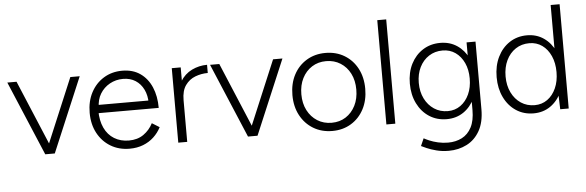

<svg xmlns="http://www.w3.org/2000/svg" viewBox="-54 -886 3918 1284"><g transform="rotate(-5 1905.0 -244.0)"><path d="M223 0 433 -500H496L285 0ZM221 0 10 -500H72L282 0Z M787 12Q715 12 659.5 -21.5Q604 -55 572.5 -114Q541 -173 541 -250Q541 -327 572 -386Q603 -445 657.5 -478.5Q712 -512 782 -512Q853 -512 902.5 -477.5Q952 -443 978 -382.5Q1004 -322 1004 -243H577L600 -262Q600 -193 623 -144Q646 -95 688.5 -69Q731 -43 787 -43Q845 -43 885.5 -71.5Q926 -100 949 -145L999 -114Q980 -77 949.5 -48.5Q919 -20 878 -4Q837 12 787 12ZM605 -280 580 -298H965L940 -279Q940 -332 920.5 -372Q901 -412 866 -434.5Q831 -457 782 -457Q734 -457 693.5 -434.5Q653 -412 629 -372.5Q605 -333 605 -280Z M1139 -274Q1139 -355 1169.5 -405Q1200 -455 1248.5 -478.5Q1297 -502 1351 -502V-447Q1307 -447 1266.5 -431.5Q1226 -416 1200 -379.5Q1174 -343 1174 -280ZM1114 0V-500H1174V0Z M1584 0 1794 -500H1857L1646 0ZM1582 0 1371 -500H1433L1643 0Z M2148 12Q2076 12 2020.5 -21.5Q1965 -55 1933.5 -114Q1902 -173 1902 -250Q1902 -327 1933 -386Q1964 -445 2019.5 -478.5Q2075 -512 2146 -512Q2218 -512 2273.5 -478.5Q2329 -445 2360 -386Q2391 -327 2391 -250Q2391 -173 2360 -114Q2329 -55 2274 -21.5Q2219 12 2148 12ZM2148 -43Q2202 -43 2243 -69.5Q2284 -96 2307.5 -142.5Q2331 -189 2331 -250Q2331 -311 2307.5 -357.5Q2284 -404 2242 -430.5Q2200 -457 2146 -457Q2092 -457 2050.5 -430.5Q2009 -404 1985.5 -357.5Q1962 -311 1962 -250Q1962 -189 1986 -142.5Q2010 -96 2052 -69.5Q2094 -43 2148 -43Z M2511 0V-700H2571V0Z M2912 212Q2867 212 2829 202Q2791 192 2765 180.5Q2739 169 2729 164L2751 114Q2763 121 2787.5 131.5Q2812 142 2844.5 149.5Q2877 157 2912 157Q2964 157 3005 136Q3046 115 3069.5 70Q3093 25 3093 -46V-500H3153V-46Q3153 41 3120.5 98.5Q3088 156 3033 184Q2978 212 2912 212ZM2917 0Q2851 0 2800 -33Q2749 -66 2720 -124.5Q2691 -183 2691 -258Q2691 -333 2720 -390Q2749 -447 2800 -479.5Q2851 -512 2917 -512Q2981 -512 3029.5 -479.5Q3078 -447 3105.5 -390Q3133 -333 3133 -258Q3133 -183 3105.5 -124.5Q3078 -66 3029.5 -33Q2981 0 2917 0ZM2929 -53Q2977 -53 3014 -79.5Q3051 -106 3072 -152Q3093 -198 3093 -258Q3093 -317 3072 -362.5Q3051 -408 3014 -434Q2977 -460 2928 -460Q2876 -460 2836 -434Q2796 -408 2773.5 -362.5Q2751 -317 2751 -258Q2751 -198 2774 -152Q2797 -106 2837 -79.5Q2877 -53 2929 -53Z M3678 0 3675 -93V-700H3735V0ZM3499 12Q3433 12 3382 -21.5Q3331 -55 3302 -114.5Q3273 -174 3273 -250Q3273 -327 3302 -386Q3331 -445 3382 -478.5Q3433 -512 3499 -512Q3563 -512 3611.5 -478.5Q3660 -445 3687.5 -386Q3715 -327 3715 -250Q3715 -174 3687.5 -114.5Q3660 -55 3611.5 -21.5Q3563 12 3499 12ZM3511 -42Q3559 -42 3596 -68.5Q3633 -95 3654 -142Q3675 -189 3675 -250Q3675 -311 3654 -358Q3633 -405 3596 -431.5Q3559 -458 3510 -458Q3458 -458 3418 -431.5Q3378 -405 3355.5 -358Q3333 -311 3333 -250Q3333 -189 3356 -142Q3379 -95 3419 -68.5Q3459 -42 3511 -42Z"/></g></svg>

Font: Figtree Light Light
Style: Regular
Weight: 300
Version: Version 2.001;gftools[0.9.30]